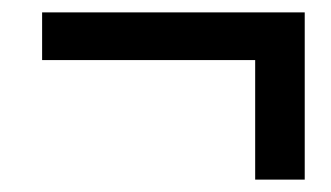

<svg xmlns="http://www.w3.org/2000/svg" viewBox="-20 -389 534 310"><path d="M392 -99V-292H48V-369H472V-99Z"/></svg>

Font: Source Sans 3 SemiBold
Style: Italic
Weight: 600
Italic angle: -11°
Designer: Paul D. Hunt
Foundry: Adobe
Version: Version 3.046;hotconv 1.0.118;makeotfexe 2.5.65603